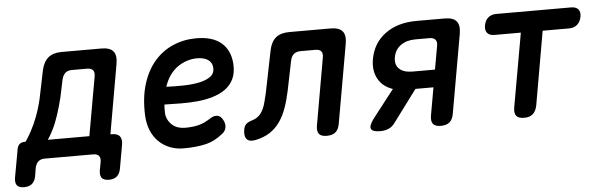

<svg xmlns="http://www.w3.org/2000/svg" viewBox="-119 -714 3166 1008"><g transform="rotate(-5 1463.5 -210.0)"><path d="M-29 140Q-55 140 -65.5 127Q-76 114 -72 87L-45 -62Q-42 -80 -31.5 -88.5Q-21 -97 -3 -97H0Q14 -117 32 -150Q50 -183 66 -225.5Q82 -268 93 -316L123 -462Q133 -507 158.5 -528.5Q184 -550 229 -550H439Q484 -550 501.5 -528.5Q519 -507 511 -462L447 -97H454Q484 -97 496 -82Q508 -67 503 -37L481 87Q476 114 460.5 127Q445 140 419 140Q392 140 381.5 127Q371 114 375 87L383 44Q387 22 378 11Q369 0 347 0H93Q71 0 58.5 11Q46 22 41 44L34 87Q29 114 13.5 127Q-2 140 -29 140ZM391 -407Q395 -429 385.5 -440Q376 -451 354 -451H275Q253 -451 240.5 -440Q228 -429 222 -407L203 -316Q191 -267 177 -224Q163 -181 146.5 -148Q130 -115 117 -97H336Z M1040 -127Q1055 -104 1052 -82.5Q1049 -61 1031 -48Q987 -12 937 -1Q887 10 824 10Q784 10 750.5 -3.5Q717 -17 692 -42Q667 -67 653 -102Q639 -137 637 -179Q633 -272 655 -343.5Q677 -415 718.5 -463Q760 -511 817 -535.5Q874 -560 940 -560Q1025 -560 1071 -521Q1117 -482 1122 -410Q1125 -363 1109.5 -330.5Q1094 -298 1065.5 -277.5Q1037 -257 998.5 -245.5Q960 -234 917 -230Q874 -226 829 -226.5Q784 -227 743 -228Q742 -219 742 -209V-188Q742 -167 750.5 -150Q759 -133 772 -121Q785 -109 802.5 -103Q820 -97 839 -97Q862 -97 879.5 -99Q897 -101 913 -105Q929 -109 943.5 -116Q958 -123 974 -133Q992 -146 1010 -145.5Q1028 -145 1040 -127ZM761 -320Q807 -318 853.5 -319Q900 -320 937 -328Q974 -336 996 -353Q1018 -370 1015 -401Q1014 -414 1008 -424Q1002 -434 991.5 -441Q981 -448 966.5 -451.5Q952 -455 934 -455Q909 -455 883 -447Q857 -439 833.5 -423Q810 -407 791.5 -381.5Q773 -356 761 -320Z M1323 -462Q1332 -507 1357.5 -528.5Q1383 -550 1429 -550H1646Q1692 -550 1709.5 -528.5Q1727 -507 1719 -462L1646 -48Q1641 -18 1624.5 -4Q1608 10 1578 10Q1549 10 1537.5 -4Q1526 -18 1531 -48L1593 -401Q1597 -424 1588 -434.5Q1579 -445 1557 -445H1480Q1457 -445 1444 -434Q1431 -423 1426 -401L1394 -244Q1384 -196 1369.5 -155Q1355 -114 1333 -82.5Q1311 -51 1279.5 -30.5Q1248 -10 1204 -1Q1171 6 1157 -10Q1143 -26 1149 -61Q1152 -79 1162.5 -89Q1173 -99 1197 -106Q1218 -113 1231.5 -126Q1245 -139 1254 -158Q1263 -177 1268 -199Q1273 -221 1279 -244Z M1861 10Q1818 10 1811.5 -7Q1805 -24 1833 -61L1945 -205Q1893 -222 1868.5 -265.5Q1844 -309 1854 -369Q1869 -454 1934.5 -502Q2000 -550 2099 -550H2248Q2293 -550 2310.5 -528.5Q2328 -507 2320 -462L2247 -48Q2242 -18 2225.5 -4Q2209 10 2179 10Q2150 10 2138.5 -4Q2127 -18 2132 -48L2158 -195H2063L1938 -27Q1923 -6 1903 2Q1883 10 1861 10ZM2196 -410Q2200 -432 2190.5 -443Q2181 -454 2159 -454H2085Q2039 -454 2008 -432Q1977 -410 1970 -370Q1963 -331 1986 -309Q2009 -287 2056 -287H2174Z M2640 -441H2501Q2475 -441 2463 -455.5Q2451 -470 2456 -496Q2461 -522 2477.5 -536Q2494 -550 2520 -550H2914Q2940 -550 2952 -536Q2964 -522 2959 -496Q2954 -470 2937 -455.5Q2920 -441 2894 -441H2755L2687 -52Q2681 -23 2664.5 -8.5Q2648 6 2619 6Q2589 6 2577.5 -8.5Q2566 -23 2571 -52Z"/></g></svg>

Font: Maple Mono NL SemiBold
Style: Italic
Weight: 600
Italic angle: -10°
Monospace: yes
Designer: subframe7536
Version: Version 7.000